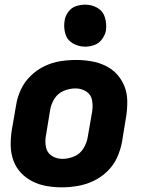

<svg xmlns="http://www.w3.org/2000/svg" viewBox="-20 -795 616 823"><path d="M245 8Q279 8 313.5 2Q348 -4 381 -19.5Q414 -35 440.5 -61Q467 -87 482 -120Q497 -153 503 -187L521 -297Q526 -330 525.5 -363Q525 -396 513.5 -425Q502 -454 481 -477Q460 -500 431.5 -513.5Q403 -527 371 -532.5Q339 -538 306 -538Q272 -538 237.5 -532.5Q203 -527 170 -511Q137 -495 110.5 -469Q84 -443 69 -410Q54 -377 49 -344L30 -234Q25 -200 26 -167.5Q27 -135 38 -105.5Q49 -76 70.5 -53.5Q92 -31 120 -17Q148 -3 180 2.5Q212 8 245 8ZM248 -114Q222 -114 202 -127Q182 -140 177 -164.5Q172 -189 177 -214L195 -324Q199 -349 213.5 -372Q228 -395 253 -405.5Q278 -416 304 -416Q329 -416 349.5 -403Q370 -390 374.5 -366Q379 -342 375 -317L356 -207Q352 -182 337.5 -158.5Q323 -135 298 -124.5Q273 -114 248 -114ZM345 -595Q365 -595 384.5 -602Q404 -609 417 -626.5Q430 -644 434 -663Q438 -692 430 -719.5Q422 -747 398 -761Q374 -775 345 -775Q325 -775 305.5 -768.5Q286 -762 273 -744.5Q260 -727 257 -707Q252 -678 260 -650.5Q268 -623 292.5 -609Q317 -595 345 -595Z"/></svg>

Font: Iosevka Sparkle Heavy
Style: Italic
Weight: 900
Italic angle: -9°
Designer: Belleve Invis
Foundry: Belleve Invis
Version: Version 4.5.0; ttfautohint (v1.8.3)